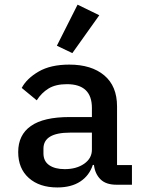

<svg xmlns="http://www.w3.org/2000/svg" viewBox="-20 -812 640 844"><path d="M560 0H491.5Q445.5 0 421.5 -24Q397.5 -48 393 -87H388Q372.5 -40 332.8 -14Q293 12 232 12Q153.5 12 106.8 -29.5Q60 -71 60 -143.5Q60 -219 115.8 -258.2Q171.5 -297.5 286 -297.5H384V-337.5Q384 -442 274 -442Q224.5 -442 193.2 -422.8Q162 -403.5 141.5 -371L75.5 -425.5Q97.5 -467 150 -497.5Q202.5 -528 284.5 -528Q382 -528 438.2 -480.8Q494.5 -433.5 494.5 -344.5V-86.5H560ZM264.5 -68.5Q316 -68.5 350 -92.2Q384 -116 384 -154V-229H288Q171 -229 171 -158.5V-138Q171 -103.5 196.2 -86Q221.5 -68.5 264.5 -68.5ZM416.5 -745 298 -578.5 230 -611 321 -791.5Z"/></svg>

Font: Lilex Medium
Style: Regular
Weight: 500
Designer: Mike Abbink, Paul van der Laan, Pieter van Rosmalen, Mikhael Khrustik
Foundry: Mikhael Khrustik
Version: Version 1.100